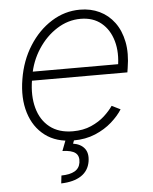

<svg xmlns="http://www.w3.org/2000/svg" viewBox="-53 -598 666 836"><g transform="rotate(-5 280.0 -179.5)"><path d="M250.5 11.7Q175.8 11.7 126.7 -25.4Q77.6 -62.5 57.9 -127Q38.1 -191.4 51.8 -273.4Q64.9 -354 105 -417.2Q145 -480.5 202.9 -516.8Q260.7 -553.2 327.6 -553.2Q374.5 -553.2 412.8 -534.9Q451.2 -516.6 477.3 -481.4Q503.4 -446.3 513.4 -396Q523.4 -345.7 512.7 -281.7L509.8 -263.2H77.6L84 -302.2H493.2L470.7 -288.1Q481.9 -352.1 467.5 -403.1Q453.1 -454.1 417.2 -483.6Q381.3 -513.2 326.7 -513.2Q272 -513.2 223.4 -482.4Q174.8 -451.7 140.9 -399.7Q106.9 -347.7 96.2 -284.7L93.3 -266.6Q82 -198.2 96.7 -144.3Q111.3 -90.3 150.6 -59.3Q189.9 -28.3 251.5 -28.3Q296.9 -28.3 331.8 -43.7Q366.7 -59.1 390.9 -81.3Q415 -103.5 428.7 -124L466.3 -105.5Q449.2 -78.1 418.7 -51Q388.2 -23.9 345.9 -6.1Q303.7 11.7 250.5 11.7ZM219.7 -2.9H257.8L247.1 25.4Q280.8 30.8 297.1 51.8Q313.5 72.8 307.6 108.9Q300.8 148.9 268.3 170.4Q235.8 191.9 180.7 193.4L184.6 159.2Q222.2 158.7 242.9 146.7Q263.7 134.8 267.6 109.9Q272 81.1 254.9 67.6Q237.8 54.2 198.2 53.2Z"/></g></svg>

Font: Inter Tight ExtraLight
Style: Italic
Weight: 250
Italic angle: -9.39999°
Designer: Rasmus Andersson
Foundry: rsms
Version: Version 3.004